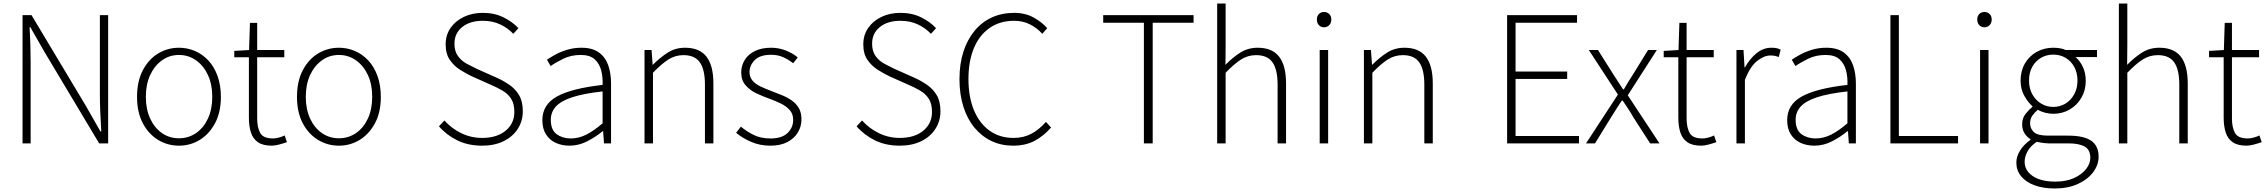

<svg xmlns="http://www.w3.org/2000/svg" viewBox="-20 -814 12872 1090"><path d="M108 0V-728H159L468 -212L550 -68H555Q552 -121 549.5 -173.5Q547 -226 547 -278V-728H594V0H543L235 -515L152 -660H148Q151 -608 152.5 -558Q154 -508 154 -455V0Z M996 13Q932 13 878 -19.5Q824 -52 791 -114Q758 -176 758 -264Q758 -353 791 -415.5Q824 -478 878 -510.5Q932 -543 996 -543Q1044 -543 1087 -524.5Q1130 -506 1163 -470.5Q1196 -435 1215 -382.5Q1234 -330 1234 -264Q1234 -176 1200.5 -114Q1167 -52 1113.5 -19.5Q1060 13 996 13ZM996 -29Q1050 -29 1093 -58.5Q1136 -88 1160.5 -141Q1185 -194 1185 -264Q1185 -335 1160.5 -388Q1136 -441 1093 -471.5Q1050 -502 996 -502Q942 -502 899.5 -471.5Q857 -441 832.5 -388Q808 -335 808 -264Q808 -194 832.5 -141Q857 -88 899.5 -58.5Q942 -29 996 -29Z M1523 13Q1473 13 1444.5 -6.5Q1416 -26 1404.5 -62Q1393 -98 1393 -146V-489H1310V-525L1394 -530L1399 -684H1440V-530H1594V-489H1440V-141Q1440 -91 1457 -59.5Q1474 -28 1530 -28Q1545 -28 1563.5 -33Q1582 -38 1596 -45L1609 -7Q1586 1 1563 7Q1540 13 1523 13Z M1904 13Q1840 13 1786 -19.5Q1732 -52 1699 -114Q1666 -176 1666 -264Q1666 -353 1699 -415.5Q1732 -478 1786 -510.5Q1840 -543 1904 -543Q1952 -543 1995 -524.5Q2038 -506 2071 -470.5Q2104 -435 2123 -382.5Q2142 -330 2142 -264Q2142 -176 2108.5 -114Q2075 -52 2021.5 -19.5Q1968 13 1904 13ZM1904 -29Q1958 -29 2001 -58.5Q2044 -88 2068.5 -141Q2093 -194 2093 -264Q2093 -335 2068.5 -388Q2044 -441 2001 -471.5Q1958 -502 1904 -502Q1850 -502 1807.5 -471.5Q1765 -441 1740.5 -388Q1716 -335 1716 -264Q1716 -194 1740.5 -141Q1765 -88 1807.5 -58.5Q1850 -29 1904 -29Z M2717 13Q2637 13 2575.5 -17.5Q2514 -48 2472 -97L2503 -130Q2543 -85 2598.5 -58Q2654 -31 2717 -31Q2801 -31 2850.5 -72Q2900 -113 2900 -178Q2900 -225 2882 -253Q2864 -281 2834.5 -298.5Q2805 -316 2768 -332L2658 -381Q2627 -396 2592.5 -417.5Q2558 -439 2534 -473.5Q2510 -508 2510 -562Q2510 -615 2537.5 -655Q2565 -695 2613 -718Q2661 -741 2721 -741Q2787 -741 2838.5 -715.5Q2890 -690 2923 -654L2894 -622Q2863 -655 2819.5 -675.5Q2776 -696 2721 -696Q2648 -696 2604 -660.5Q2560 -625 2560 -566Q2560 -523 2580 -495.5Q2600 -468 2630 -452Q2660 -436 2685 -424L2795 -375Q2836 -357 2871 -333Q2906 -309 2927 -273.5Q2948 -238 2948 -182Q2948 -127 2919.5 -82.5Q2891 -38 2839 -12.5Q2787 13 2717 13Z M3213 13Q3171 13 3136 -2.5Q3101 -18 3080 -50.5Q3059 -83 3059 -132Q3059 -220 3141.5 -266Q3224 -312 3401 -332Q3403 -374 3393.5 -412.5Q3384 -451 3357 -476.5Q3330 -502 3277 -502Q3222 -502 3178 -480.5Q3134 -459 3106 -439L3085 -475Q3104 -488 3133 -504Q3162 -520 3200 -531.5Q3238 -543 3281 -543Q3344 -543 3381 -515.5Q3418 -488 3433.5 -442Q3449 -396 3449 -340V0H3409L3404 -69H3401Q3361 -36 3313 -11.5Q3265 13 3213 13ZM3220 -28Q3266 -28 3309 -50Q3352 -72 3401 -114V-295Q3292 -283 3227.5 -261.5Q3163 -240 3135 -208.5Q3107 -177 3107 -134Q3107 -76 3140.5 -52Q3174 -28 3220 -28Z M3639 0V-530H3679L3685 -447H3687Q3728 -488 3771 -515.5Q3814 -543 3869 -543Q3951 -543 3990.5 -492.5Q4030 -442 4030 -340V0H3982V-334Q3982 -418 3953.5 -459.5Q3925 -501 3860 -501Q3813 -501 3774 -476Q3735 -451 3687 -401V0Z M4353 13Q4294 13 4244.5 -8.5Q4195 -30 4159 -60L4186 -95Q4220 -67 4259.5 -47.5Q4299 -28 4355 -28Q4419 -28 4451 -59Q4483 -90 4483 -133Q4483 -167 4463.5 -189Q4444 -211 4413.5 -226Q4383 -241 4352 -252Q4313 -266 4275.5 -283.5Q4238 -301 4213 -329.5Q4188 -358 4188 -403Q4188 -441 4207.5 -473Q4227 -505 4265 -524Q4303 -543 4358 -543Q4401 -543 4440.5 -527.5Q4480 -512 4509 -488L4483 -455Q4457 -475 4427 -489Q4397 -503 4357 -503Q4295 -503 4265 -473Q4235 -443 4235 -405Q4235 -376 4252.5 -356Q4270 -336 4298 -323Q4326 -310 4357 -298Q4389 -286 4419.5 -273.5Q4450 -261 4475 -243.5Q4500 -226 4515 -200.5Q4530 -175 4530 -136Q4530 -96 4509.5 -62Q4489 -28 4450 -7.5Q4411 13 4353 13Z M5088 13Q5008 13 4946.5 -17.5Q4885 -48 4843 -97L4874 -130Q4914 -85 4969.5 -58Q5025 -31 5088 -31Q5172 -31 5221.5 -72Q5271 -113 5271 -178Q5271 -225 5253 -253Q5235 -281 5205.5 -298.5Q5176 -316 5139 -332L5029 -381Q4998 -396 4963.5 -417.5Q4929 -439 4905 -473.5Q4881 -508 4881 -562Q4881 -615 4908.5 -655Q4936 -695 4984 -718Q5032 -741 5092 -741Q5158 -741 5209.5 -715.5Q5261 -690 5294 -654L5265 -622Q5234 -655 5190.5 -675.5Q5147 -696 5092 -696Q5019 -696 4975 -660.5Q4931 -625 4931 -566Q4931 -523 4951 -495.5Q4971 -468 5001 -452Q5031 -436 5056 -424L5166 -375Q5207 -357 5242 -333Q5277 -309 5298 -273.5Q5319 -238 5319 -182Q5319 -127 5290.5 -82.5Q5262 -38 5210 -12.5Q5158 13 5088 13Z M5731 13Q5664 13 5608.5 -13.5Q5553 -40 5512 -89.5Q5471 -139 5449 -209Q5427 -279 5427 -365Q5427 -452 5449.5 -521Q5472 -590 5513 -639.5Q5554 -689 5611 -715Q5668 -741 5737 -741Q5801 -741 5849 -714Q5897 -687 5925 -654L5897 -622Q5868 -655 5827.5 -675.5Q5787 -696 5737 -696Q5657 -696 5598.5 -655.5Q5540 -615 5509 -541Q5478 -467 5478 -366Q5478 -264 5509 -189Q5540 -114 5597.5 -72.5Q5655 -31 5734 -31Q5790 -31 5834 -54Q5878 -77 5918 -122L5947 -90Q5905 -42 5853.5 -14.5Q5802 13 5731 13Z M6474 0V-685H6243V-728H6756V-685H6524V0Z M6890 0V-794H6938V-564L6937 -446Q6978 -488 7021.5 -515.5Q7065 -543 7120 -543Q7202 -543 7241.5 -492.5Q7281 -442 7281 -340V0H7233V-334Q7233 -418 7204.5 -459.5Q7176 -501 7111 -501Q7064 -501 7025 -476Q6986 -451 6938 -401V0Z M7472 0V-530H7520V0ZM7497 -659Q7479 -659 7467.5 -671Q7456 -683 7456 -704Q7456 -723 7467.5 -734.5Q7479 -746 7497 -746Q7514 -746 7526 -734.5Q7538 -723 7538 -704Q7538 -683 7526 -671Q7514 -659 7497 -659Z M7723 0V-530H7763L7769 -447H7771Q7812 -488 7855 -515.5Q7898 -543 7953 -543Q8035 -543 8074.5 -492.5Q8114 -442 8114 -340V0H8066V-334Q8066 -418 8037.5 -459.5Q8009 -501 7944 -501Q7897 -501 7858 -476Q7819 -451 7771 -401V0Z M8536 0V-728H8933V-685H8584V-408H8877V-366H8584V-42H8944V0Z M8984 0 9165 -277 9000 -530H9052L9137 -395Q9151 -372 9165.5 -351Q9180 -330 9194 -307H9199Q9212 -330 9225 -351Q9238 -372 9253 -395L9336 -530H9386L9221 -273L9401 0H9348L9254 -146Q9240 -171 9224 -195.5Q9208 -220 9192 -243H9187Q9171 -220 9156 -195.5Q9141 -171 9125 -146L9035 0Z M9638 13Q9588 13 9559.5 -6.5Q9531 -26 9519.5 -62Q9508 -98 9508 -146V-489H9425V-525L9509 -530L9514 -684H9555V-530H9709V-489H9555V-141Q9555 -91 9572 -59.5Q9589 -28 9645 -28Q9660 -28 9678.5 -33Q9697 -38 9711 -45L9724 -7Q9701 1 9678 7Q9655 13 9638 13Z M9838 0V-530H9878L9884 -431H9886Q9913 -480 9951.5 -511.5Q9990 -543 10036 -543Q10051 -543 10063.5 -541Q10076 -539 10089 -532L10078 -490Q10065 -495 10055.5 -497Q10046 -499 10030 -499Q9995 -499 9955.5 -468Q9916 -437 9886 -361V0Z M10280 13Q10238 13 10203 -2.5Q10168 -18 10147 -50.5Q10126 -83 10126 -132Q10126 -220 10208.5 -266Q10291 -312 10468 -332Q10470 -374 10460.5 -412.5Q10451 -451 10424 -476.5Q10397 -502 10344 -502Q10289 -502 10245 -480.5Q10201 -459 10173 -439L10152 -475Q10171 -488 10200 -504Q10229 -520 10267 -531.5Q10305 -543 10348 -543Q10411 -543 10448 -515.5Q10485 -488 10500.5 -442Q10516 -396 10516 -340V0H10476L10471 -69H10468Q10428 -36 10380 -11.5Q10332 13 10280 13ZM10287 -28Q10333 -28 10376 -50Q10419 -72 10468 -114V-295Q10359 -283 10294.5 -261.5Q10230 -240 10202 -208.5Q10174 -177 10174 -134Q10174 -76 10207.5 -52Q10241 -28 10287 -28Z M10712 0V-728H10760V-42H11096V0Z M11221 0V-530H11269V0ZM11246 -659Q11228 -659 11216.5 -671Q11205 -683 11205 -704Q11205 -723 11216.5 -734.5Q11228 -746 11246 -746Q11263 -746 11275 -734.5Q11287 -723 11287 -704Q11287 -683 11275 -671Q11263 -659 11246 -659Z M11645 256Q11578 256 11529 237.5Q11480 219 11453.5 186Q11427 153 11427 109Q11427 74 11448.5 40Q11470 6 11507 -20V-24Q11487 -36 11473.5 -57Q11460 -78 11460 -109Q11460 -144 11480.5 -169Q11501 -194 11518 -207V-211Q11493 -233 11472 -270.5Q11451 -308 11451 -356Q11451 -411 11475.5 -453.5Q11500 -496 11542.5 -519.5Q11585 -543 11636 -543Q11659 -543 11677 -539.5Q11695 -536 11707 -530H11885V-490H11763Q11789 -468 11805 -433Q11821 -398 11821 -355Q11821 -302 11796.5 -259.5Q11772 -217 11730 -192.5Q11688 -168 11636 -168Q11615 -168 11591 -174Q11567 -180 11549 -191Q11532 -177 11518.5 -158.5Q11505 -140 11505 -114Q11505 -85 11526 -64.5Q11547 -44 11607 -44H11721Q11810 -44 11852 -15Q11894 14 11894 76Q11894 122 11863.5 163Q11833 204 11777 230Q11721 256 11645 256ZM11636 -207Q11674 -207 11705 -225.5Q11736 -244 11755 -278Q11774 -312 11774 -356Q11774 -401 11755.5 -434.5Q11737 -468 11706 -486Q11675 -504 11636 -504Q11599 -504 11567.5 -486Q11536 -468 11517.5 -435Q11499 -402 11499 -356Q11499 -312 11518 -278Q11537 -244 11568.5 -225.5Q11600 -207 11636 -207ZM11649 217Q11710 217 11754 197Q11798 177 11822.5 146Q11847 115 11847 82Q11847 37 11815.5 18.5Q11784 0 11723 0H11609Q11601 0 11583 -2Q11565 -4 11543 -9Q11506 16 11490 46Q11474 76 11474 104Q11474 154 11520 185.5Q11566 217 11649 217Z M12009 0V-794H12057V-564L12056 -446Q12097 -488 12140.5 -515.5Q12184 -543 12239 -543Q12321 -543 12360.5 -492.5Q12400 -442 12400 -340V0H12352V-334Q12352 -418 12323.5 -459.5Q12295 -501 12230 -501Q12183 -501 12144 -476Q12105 -451 12057 -401V0Z M12734 13Q12684 13 12655.5 -6.5Q12627 -26 12615.5 -62Q12604 -98 12604 -146V-489H12521V-525L12605 -530L12610 -684H12651V-530H12805V-489H12651V-141Q12651 -91 12668 -59.5Q12685 -28 12741 -28Q12756 -28 12774.5 -33Q12793 -38 12807 -45L12820 -7Q12797 1 12774 7Q12751 13 12734 13Z"/></svg>

Font: Noto Sans SC Thin ExtraLight
Style: Regular
Weight: 250
Version: Version 2.004-H2;hotconv 1.0.118;makeotfexe 2.5.65603